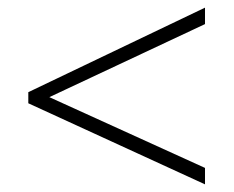

<svg xmlns="http://www.w3.org/2000/svg" viewBox="-20 -613 611 502"><path d="M516 -131 54 -343V-372L516 -593V-550L109 -359L516 -174Z"/></svg>

Font: Noto Sans Thaana ExtraLight
Style: Regular
Weight: 200
Designer: David Williams
Foundry: Google Inc.
Version: Version 3.001; ttfautohint (v1.8.4.7-5d5b)